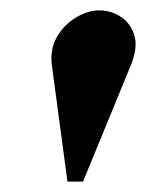

<svg xmlns="http://www.w3.org/2000/svg" viewBox="-20 -700 281 370"><path d="M171 -680Q194 -680 213 -667.5Q232 -655 239 -631.5Q246 -608 232 -574L140 -350H110L80 -574Q76 -605 89.5 -628.5Q103 -652 126 -666Q149 -680 171 -680Z"/></svg>

Font: Brygada 1918
Style: Italic
Weight: 400
Italic angle: -8°
Designer: Mateusz Machalski | Borys Kosmynka | Przemek Hoffer
Foundry: NIEPODLEGLA 2018
Version: Version 3.006